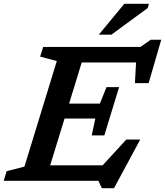

<svg xmlns="http://www.w3.org/2000/svg" viewBox="-42 -955 872 1014"><path d="M496 39 477.5 0H-22.5L-7 -51L87 -75L258 -632.5L170 -656L186 -707H699.5L754 -745H809.5L743 -516H670.5L676.5 -625H389.5L323 -408H485.5L520.5 -495H587L509 -240H442.5L461.5 -329H299L223 -82H500L625 -218H698.5L560 39ZM480 -772 614.5 -935H744.5L738 -912.5L546.5 -772Z"/></svg>

Font: Newsreader Caption Medium
Style: Italic
Weight: 500
Italic angle: -17°
Designer: Hugues Gentile
Foundry: Production Type
Version: Version 1.001